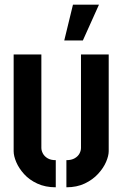

<svg xmlns="http://www.w3.org/2000/svg" viewBox="-20 -791 520 816"><path d="M253.1 -619.1 290.1 -771.1H400.6L332.2 -619.1ZM262.2 5V-110.3Q283.6 -110.3 297.5 -118.4Q311.5 -126.5 317.8 -138.5Q324.2 -150.5 324.2 -162.3V-559.4H442V-148.6Q442 -129 430.8 -102.8Q419.5 -76.7 396.9 -52.1Q374.3 -27.4 340.5 -11.2Q306.6 5 262.2 5ZM217 5Q172.5 5 138.6 -10.8Q104.6 -26.5 82.5 -51Q60.4 -75.5 49.2 -101.7Q38 -128 38 -148.3V-559.4H155.8V-162.3Q155.8 -151 162.2 -138.8Q168.7 -126.5 182.2 -118.4Q195.7 -110.3 217 -110.3Z"/></svg>

Font: Stick No Bills ExtraLight
Style: Regular
Weight: 200
Designer: Kosala Senevirathne, Siva Puranthara, Lasantha Premarathna, Tharique Azeez
Foundry: mooniak
Version: Version 2.000